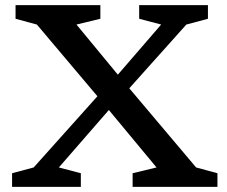

<svg xmlns="http://www.w3.org/2000/svg" viewBox="-20 -727 884 747"><path d="M589 -75.5 403.5 -299 209 -75.5 294.5 -53V0H27V-53L111 -75.5L359 -352.5L123.5 -631.5L40.5 -654V-707H370.5V-654L277.5 -631.5L438.5 -436.5L607 -631.5L521.5 -654V-707H789V-654L705 -631.5L483 -383.5L743 -75.5L826 -53V0H496V-53Z"/></svg>

Font: Newsreader Caption
Style: Regular
Weight: 400
Designer: Hugues Gentile
Foundry: Production Type
Version: Version 1.001